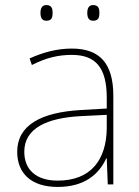

<svg xmlns="http://www.w3.org/2000/svg" viewBox="-20 -729 551 759"><path d="M140 -678C140 -661 145 -647 163 -647C185 -647 188 -661 188 -678C188 -694 185 -709 163 -709C145 -709 140 -694 140 -678ZM325 -678C325 -661 330 -647 348 -647C370 -647 373 -661 373 -678C373 -694 370 -709 348 -709C330 -709 325 -694 325 -678ZM264 -537C205 -537 150 -522 97 -498L106 -472C163 -501 211 -512 264 -512C357 -512 402 -463 402 -343V-300L299 -294C142 -285 48 -234 48 -129C48 -45 102 10 208 10C316 10 372 -42 400 -103H402L406 0H428V-350C428 -480 373 -537 264 -537ZM301 -270 402 -275V-220C400 -99 341 -15 208 -15C123 -15 76 -58 76 -129C76 -222 165 -263 301 -270Z"/></svg>

Font: Noto Sans Lao Thin
Style: Regular
Weight: 100
Designer: Monotype Design Team
Foundry: Monotype Imaging Inc.
Version: Version 2.003